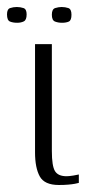

<svg xmlns="http://www.w3.org/2000/svg" viewBox="-42 -525 253 548"><path d="M126 3Q85 3 71.5 -21.5Q58 -46 58 -90V-399H106V-94Q106 -51 115 -36.5Q124 -22 148 -22Q155 -22 167.5 -24Q180 -26 183 -27V-3Q180 -2 172 -0.5Q164 1 152.5 2Q141 3 126 3ZM135 -460Q124 -460 115 -463.5Q106 -467 106 -483Q106 -499 115.5 -502Q125 -505 134 -505Q144 -505 153 -502Q162 -499 162 -483Q162 -467 154.5 -463.5Q147 -460 135 -460ZM7 -460Q-5 -460 -13.5 -463.5Q-22 -467 -22 -484Q-22 -499 -13 -502Q-4 -505 6 -505Q16 -505 25 -502Q34 -499 34 -484Q34 -468 26 -464Q18 -460 7 -460Z"/></svg>

Font: Genos Thin Light
Style: Regular
Weight: 300
Version: Version 1.010